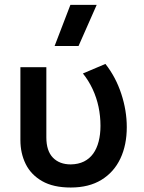

<svg xmlns="http://www.w3.org/2000/svg" viewBox="-20 -780 609 814"><path d="M280 15Q206 15 158.8 -12Q111.5 -39 89 -84.5Q66.5 -130 66.5 -186V-495H176.5V-197.5Q176.5 -140.5 204.2 -111.8Q232 -83 280 -83Q312 -83.5 335.8 -95.2Q359.5 -107 375 -128.5Q390.5 -150 398.2 -180Q406 -210 406 -246.5Q406 -287.5 397.8 -326.8Q389.5 -366 372.8 -402Q356 -438 331.5 -468.5L427 -509Q471 -453 494.2 -382.2Q517.5 -311.5 517.5 -241Q517.5 -165 490.2 -107.5Q463 -50 410 -17.5Q357 15 280 15ZM211.5 -585 278.5 -759.5H390L313 -585Z"/></svg>

Font: Geologica Roman
Style: Regular
Weight: 400
Designer: Sindre Bremnes, Frode Helland
Foundry: Monokrom Skriftforlag AS
Version: Version 1.010;gftools[0.9.28]